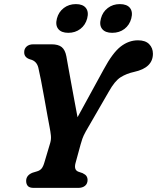

<svg xmlns="http://www.w3.org/2000/svg" viewBox="-20 -916 766 936"><path d="M407 -39.5Q407 -20.5 394.5 -10.2Q382 0 361 0H145Q124 0 115.8 -9.2Q107.5 -18.5 107.5 -34Q107.5 -61.5 138.5 -74L160 -80.5Q174.5 -84.5 182.8 -94.5Q191 -104.5 197 -126L225 -220Q230 -237.5 228 -256Q226 -274.5 222.5 -292.5Q218.5 -313 211.2 -353Q204 -393 195.8 -439Q187.5 -485 179.8 -525Q172 -565 167 -585.5Q159 -619 127 -626.5Q98 -635.5 98 -660.5Q97.5 -678 109.5 -689Q121.5 -700 142.5 -700H231Q264 -700 280.8 -686.5Q297.5 -673 303.5 -641.5Q307 -622 313.2 -587.2Q319.5 -552.5 327.2 -510.2Q335 -468 343 -424.5Q351 -381 358 -344.5L486 -578.5Q529 -658.5 568.2 -689Q607.5 -719.5 652.5 -719.5Q689 -719.5 707.2 -700.8Q725.5 -682 725.5 -654Q725.5 -585.5 634 -565.5Q597 -557.5 568.2 -539.5Q539.5 -521.5 510.5 -469.5L397.5 -274Q386.5 -254 381.5 -239.5Q376.5 -225 373 -212L348 -120.5Q339.5 -87.5 362 -79L382.5 -72Q397 -65 402 -57Q407 -49 407 -39.5ZM313 -756Q279 -756 264 -774.8Q249 -793.5 257.5 -826Q266 -858 291 -877Q316 -896 350 -896Q384 -896 398.8 -877Q413.5 -858 405 -826Q396.5 -794 371.8 -775Q347 -756 313 -756ZM527 -756Q493 -756 478 -774.8Q463 -793.5 472 -826Q480.5 -858 505.5 -877Q530.5 -896 564 -896Q599 -896 613.8 -877Q628.5 -858 620 -826Q611.5 -794 586.8 -775Q562 -756 527 -756Z"/></svg>

Font: Fraunces 9pt SuperSoft SemiBold
Style: Italic
Weight: 600
Italic angle: -16°
Version: Version 1.000;[0bf87f6ff]